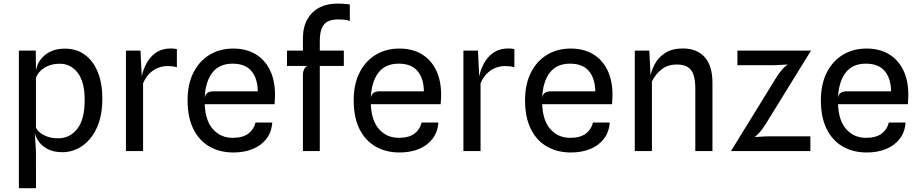

<svg xmlns="http://www.w3.org/2000/svg" viewBox="-20 -820 4985 1042"><path d="M320.5 6Q267.5 6 235.2 -12.8Q203 -31.5 187.5 -56Q172 -80.5 169 -97L139.5 -102L175 -128Q179.5 -116 194.5 -102.5Q209.5 -89 235.2 -79.2Q261 -69.5 296.5 -69.5Q358 -69.5 398.8 -120Q439.5 -170.5 439.5 -278.5Q439.5 -375.5 401.8 -424.8Q364 -474 305.5 -474Q266 -474 238.8 -461.5Q211.5 -449 195.8 -431.2Q180 -413.5 175 -397V-434Q176 -450 185 -470.8Q194 -491.5 212.8 -511Q231.5 -530.5 261 -543.2Q290.5 -556 333 -556Q395.5 -556 441 -522.5Q486.5 -489 511 -428Q535.5 -367 535.5 -285Q535.5 -210.5 517 -155.8Q498.5 -101 467.2 -65Q436 -29 397.8 -11.5Q359.5 6 320.5 6ZM82.5 201.5V-545.5H174L175 -472V-128L169 -97L175 0.5L175.5 201.5Z M663.5 0V-545.5H742.5L752.5 -336L741.5 -364.5Q745 -395.5 755.2 -429Q765.5 -462.5 784.8 -491.8Q804 -521 834.2 -539Q864.5 -557 908.5 -557Q917 -557 924.8 -556Q932.5 -555 940 -553.5V-455Q927.5 -459 913.8 -460.2Q900 -461.5 888 -461.5Q863.5 -461.5 838.5 -452Q813.5 -442.5 792 -421.8Q770.5 -401 756.5 -368V0Z M1247 7.5Q1172.5 7.5 1116.2 -25Q1060 -57.5 1029 -120.8Q998 -184 998 -275.5Q998 -363.5 1030 -426.5Q1062 -489.5 1118 -523Q1174 -556.5 1245.5 -556.5Q1316.5 -556.5 1367.2 -526Q1418 -495.5 1445.5 -438.8Q1473 -382 1472.5 -303Q1472.5 -287 1471.5 -276.5Q1470.5 -266 1470 -254.5H1091Q1094.5 -164.5 1136.2 -118.2Q1178 -72 1243 -72Q1298 -72 1328.2 -95.2Q1358.5 -118.5 1366.5 -155H1457.5Q1454 -103 1425.8 -66.5Q1397.5 -30 1351.5 -11.2Q1305.5 7.5 1247 7.5ZM1140.5 -324.5H1379Q1378 -394.5 1344.5 -434.5Q1311 -474.5 1242 -474.5Q1169.5 -474.5 1132 -425.2Q1094.5 -376 1091 -289.5Q1095 -310 1107.2 -317.2Q1119.5 -324.5 1140.5 -324.5Z M1624 0V-414Q1624 -430 1630.5 -444Q1637 -458 1649.5 -462L1624 -523.5V-610.5Q1624 -674.5 1648.8 -716.8Q1673.5 -759 1715.2 -779.8Q1757 -800.5 1808.5 -800.5Q1833.5 -800.5 1850 -799Q1866.5 -797.5 1878.5 -796V-706Q1867.5 -710.5 1851.8 -712.5Q1836 -714.5 1812.5 -714.5Q1782 -714.5 1760.2 -704.2Q1738.5 -694 1727 -668.2Q1715.5 -642.5 1715.5 -595.5V0ZM1537.5 -462V-545.5H1846V-462Z M2148.5 7.5Q2074 7.5 2017.8 -25Q1961.5 -57.5 1930.5 -120.8Q1899.5 -184 1899.5 -275.5Q1899.5 -363.5 1931.5 -426.5Q1963.5 -489.5 2019.5 -523Q2075.5 -556.5 2147 -556.5Q2218 -556.5 2268.8 -526Q2319.5 -495.5 2347 -438.8Q2374.5 -382 2374 -303Q2374 -287 2373 -276.5Q2372 -266 2371.5 -254.5H1992.5Q1996 -164.5 2037.8 -118.2Q2079.5 -72 2144.5 -72Q2199.5 -72 2229.8 -95.2Q2260 -118.5 2268 -155H2359Q2355.5 -103 2327.2 -66.5Q2299 -30 2253 -11.2Q2207 7.5 2148.5 7.5ZM2042 -324.5H2280.5Q2279.5 -394.5 2246 -434.5Q2212.5 -474.5 2143.5 -474.5Q2071 -474.5 2033.5 -425.2Q1996 -376 1992.5 -289.5Q1996.5 -310 2008.8 -317.2Q2021 -324.5 2042 -324.5Z M2495 0V-545.5H2574L2584 -336L2573 -364.5Q2576.5 -395.5 2586.8 -429Q2597 -462.5 2616.2 -491.8Q2635.5 -521 2665.8 -539Q2696 -557 2740 -557Q2748.5 -557 2756.2 -556Q2764 -555 2771.5 -553.5V-455Q2759 -459 2745.2 -460.2Q2731.5 -461.5 2719.5 -461.5Q2695 -461.5 2670 -452Q2645 -442.5 2623.5 -421.8Q2602 -401 2588 -368V0Z M3078.5 7.5Q3004 7.5 2947.8 -25Q2891.5 -57.5 2860.5 -120.8Q2829.5 -184 2829.5 -275.5Q2829.5 -363.5 2861.5 -426.5Q2893.5 -489.5 2949.5 -523Q3005.5 -556.5 3077 -556.5Q3148 -556.5 3198.8 -526Q3249.5 -495.5 3277 -438.8Q3304.5 -382 3304 -303Q3304 -287 3303 -276.5Q3302 -266 3301.5 -254.5H2922.5Q2926 -164.5 2967.8 -118.2Q3009.5 -72 3074.5 -72Q3129.5 -72 3159.8 -95.2Q3190 -118.5 3198 -155H3289Q3285.5 -103 3257.2 -66.5Q3229 -30 3183 -11.2Q3137 7.5 3078.5 7.5ZM2972 -324.5H3210.5Q3209.5 -394.5 3176 -434.5Q3142.5 -474.5 3073.5 -474.5Q3001 -474.5 2963.5 -425.2Q2926 -376 2922.5 -289.5Q2926.5 -310 2938.8 -317.2Q2951 -324.5 2972 -324.5Z M3425 0V-545.5H3504L3514 -340L3505 -381.5Q3511.5 -430 3532.2 -469.8Q3553 -509.5 3590.8 -533.2Q3628.5 -557 3686 -557Q3762 -557 3804.2 -510.2Q3846.5 -463.5 3846.5 -371V0H3753.5V-340.5Q3753.5 -387 3743.2 -415.5Q3733 -444 3710.8 -457Q3688.5 -470 3651.5 -470Q3607 -470 3573.2 -445.5Q3539.5 -421 3518 -378V0Z M3947 0 4190 -394.5Q4209 -425.5 4226 -444.2Q4243 -463 4262.5 -474.5L4273.5 -471Q4246 -469.5 4217.5 -467.8Q4189 -466 4163.5 -466H3982V-545.5H4381.5L4135 -146Q4117.5 -117.5 4098 -96.8Q4078.5 -76 4057.5 -63.5L4053.5 -74.5Q4078.5 -76 4104.8 -78Q4131 -80 4155 -80H4378V0Z M4684 7.5Q4609.5 7.5 4553.2 -25Q4497 -57.5 4466 -120.8Q4435 -184 4435 -275.5Q4435 -363.5 4467 -426.5Q4499 -489.5 4555 -523Q4611 -556.5 4682.5 -556.5Q4753.5 -556.5 4804.2 -526Q4855 -495.5 4882.5 -438.8Q4910 -382 4909.5 -303Q4909.5 -287 4908.5 -276.5Q4907.5 -266 4907 -254.5H4528Q4531.5 -164.5 4573.2 -118.2Q4615 -72 4680 -72Q4735 -72 4765.2 -95.2Q4795.5 -118.5 4803.5 -155H4894.5Q4891 -103 4862.8 -66.5Q4834.5 -30 4788.5 -11.2Q4742.5 7.5 4684 7.5ZM4577.5 -324.5H4816Q4815 -394.5 4781.5 -434.5Q4748 -474.5 4679 -474.5Q4606.5 -474.5 4569 -425.2Q4531.5 -376 4528 -289.5Q4532 -310 4544.2 -317.2Q4556.5 -324.5 4577.5 -324.5Z"/></svg>

Font: Spline Sans
Style: Regular
Weight: 400
Designer: Eben Sorkin, Mirko Velimirovic
Foundry: Sorkin Type
Version: Version 1.001